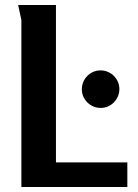

<svg xmlns="http://www.w3.org/2000/svg" viewBox="-20 -752 554 772"><path d="M53 -732 66 -671V0H492V-99H205V-732ZM460 -394C460 -435 426 -469 384 -469C343 -469 309 -435 309 -393C309 -352 343 -318 385 -318C426 -318 460 -352 460 -394Z"/></svg>

Font: Rosario
Style: Bold
Weight: 700
Designer: Hector Gatti
Foundry: Omnibus Type
Version: Version 1.100